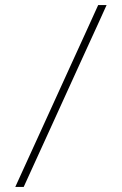

<svg xmlns="http://www.w3.org/2000/svg" viewBox="-20 -733 478 753"><path d="M40 0Q65.5 -56 89.2 -108Q113 -160 144 -228L257 -476Q289.5 -547 314.2 -601.2Q339 -655.5 365 -713H398Q380.5 -674.5 364 -638Q347.5 -601.5 329.2 -562Q311 -522.5 289 -474L177 -228Q146 -160 122 -107.5Q98 -55 73 0Z"/></svg>

Font: Commissioner Thin
Style: Regular
Weight: 100
Designer: Kostas Bartsokas
Foundry: Kostas Bartsokas
Version: Version 1.001;gftools[0.9.23]